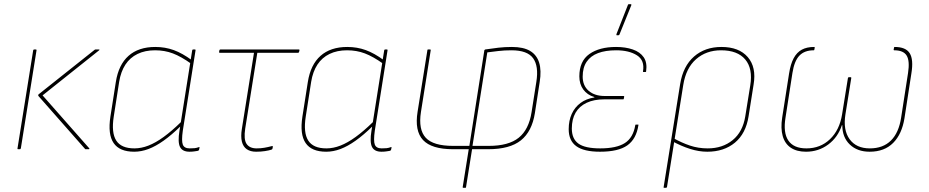

<svg xmlns="http://www.w3.org/2000/svg" viewBox="-20 -715 4450 920"><path d="M390 0Q388 0 387 -2L165 -254Q161 -259 165 -263L433 -476Q435 -478 438 -478H454Q456 -478 456.5 -477Q457 -476 455 -474L184 -258L408 -4Q409 -3 408 -1.5Q407 0 405 0ZM68 0Q66 0 64.5 -0.5Q63 -1 64 -5L139 -474Q140 -478 144 -478H151Q156 -478 155 -474L80 -5Q79 0 75 0Z M623 12Q553 12 524.5 -29.5Q496 -71 509 -156L535 -322Q548 -405 596 -447.5Q644 -490 724 -490Q771 -490 812.5 -475Q854 -460 900 -426L897 -409Q848 -444 808.5 -459Q769 -474 723 -474Q675 -474 639 -456.5Q603 -439 581 -405.5Q559 -372 551 -323L525 -156Q513 -79 537 -41.5Q561 -4 624 -4Q657 -4 691.5 -17.5Q726 -31 764.5 -59Q803 -87 847 -130L844 -109Q802 -68 764 -41Q726 -14 691.5 -1Q657 12 623 12ZM888 12Q854 12 842.5 -11Q831 -34 840 -89L844 -113L845 -120L892 -417L893 -424L901 -474Q902 -477 903.5 -477.5Q905 -478 906 -478H914Q918 -478 917 -474L856 -89Q849 -40 856 -22Q863 -4 889 -4Q903 -4 912.5 -5Q922 -6 933 -10Q937 -12 936 -7L934 2Q933 7 927 8Q920 9 910.5 10.5Q901 12 888 12Z M1207 12Q1180 12 1162.5 0Q1145 -12 1139 -36.5Q1133 -61 1139 -98L1197 -462H1033Q1029 -462 1030 -467L1031 -473Q1032 -478 1036 -478H1412Q1416 -478 1415 -474L1413 -466Q1412 -462 1408 -462H1213L1155 -99Q1147 -47 1161.5 -25.5Q1176 -4 1210 -4Q1229 -4 1246.5 -7Q1264 -10 1283 -15Q1288 -17 1287 -10L1286 -4Q1285 1 1281 2Q1269 6 1249.5 9Q1230 12 1207 12Z M1543 12Q1473 12 1444.5 -29.5Q1416 -71 1429 -156L1455 -322Q1468 -405 1516 -447.5Q1564 -490 1644 -490Q1691 -490 1732.5 -475Q1774 -460 1820 -426L1817 -409Q1768 -444 1728.5 -459Q1689 -474 1643 -474Q1595 -474 1559 -456.5Q1523 -439 1501 -405.5Q1479 -372 1471 -323L1445 -156Q1433 -79 1457 -41.5Q1481 -4 1544 -4Q1577 -4 1611.5 -17.5Q1646 -31 1684.5 -59Q1723 -87 1767 -130L1764 -109Q1722 -68 1684 -41Q1646 -14 1611.5 -1Q1577 12 1543 12ZM1808 12Q1774 12 1762.5 -11Q1751 -34 1760 -89L1764 -113L1765 -120L1812 -417L1813 -424L1821 -474Q1822 -477 1823.5 -477.5Q1825 -478 1826 -478H1834Q1838 -478 1837 -474L1776 -89Q1769 -40 1776 -22Q1783 -4 1809 -4Q1823 -4 1832.5 -5Q1842 -6 1853 -10Q1857 -12 1856 -7L1854 2Q1853 7 1847 8Q1840 9 1830.5 10.5Q1821 12 1808 12Z M2200 185Q2197 185 2197 182L2226 0H2151Q2048 0 2007 -44Q1966 -88 1981 -180L2028 -475Q2028 -478 2031 -478H2041Q2044 -478 2044 -475L1997 -178Q1984 -94 2020 -55Q2056 -16 2151 -16H2229L2301 -475Q2304 -478 2305 -478Q2338 -483 2368.5 -486.5Q2399 -490 2433 -490Q2488 -490 2520 -471Q2552 -452 2563.5 -414.5Q2575 -377 2566 -322L2543 -173Q2529 -85 2476 -42.5Q2423 0 2319 0H2242L2213 182Q2213 185 2210 185ZM2244 -16H2322Q2417 -16 2465.5 -55Q2514 -94 2527 -177L2550 -323Q2562 -398 2534.5 -436Q2507 -474 2431 -474Q2397 -474 2367.5 -470.5Q2338 -467 2315 -464Z M2855 12Q2778 12 2741.5 -14.5Q2705 -41 2705 -96Q2705 -137 2719.5 -169Q2734 -201 2761.5 -221.5Q2789 -242 2828 -248V-250Q2794 -260 2775 -286Q2756 -312 2756 -349Q2756 -422 2804 -456Q2852 -490 2932 -490Q2977 -490 3012 -478Q3047 -466 3064.5 -440.5Q3082 -415 3076 -373Q3076 -370 3073 -370H3063Q3060 -370 3061 -373Q3070 -426 3032 -450Q2994 -474 2932 -474Q2881 -474 2845.5 -460.5Q2810 -447 2791 -419Q2772 -391 2772 -348Q2772 -305 2800.5 -280Q2829 -255 2878 -255H2968Q2971 -255 2971 -252L2969 -242Q2969 -239 2966 -239H2876Q2826 -239 2791 -222.5Q2756 -206 2738 -175Q2720 -144 2720 -99Q2720 -50 2751.5 -27Q2783 -4 2856 -4Q2934 -4 2974 -29.5Q3014 -55 3024 -115Q3024 -118 3027 -118H3037Q3041 -118 3039 -115Q3029 -49 2986 -18.5Q2943 12 2855 12ZM2936 -546Q2934 -546 2933.5 -547.5Q2933 -549 2934 -552L2989 -692Q2990 -694 2991 -694.5Q2992 -695 2994 -695H3002Q3004 -695 3005 -693.5Q3006 -692 3005 -690L2948 -549Q2947 -546 2942 -546Z M3163 185Q3162 185 3160.5 184.5Q3159 184 3160 181L3239 -312Q3253 -398 3305.5 -444Q3358 -490 3437 -490Q3521 -490 3563 -441.5Q3605 -393 3591 -310L3567 -158Q3554 -75 3501.5 -31.5Q3449 12 3369 12Q3329 12 3286.5 -1.5Q3244 -15 3202 -38L3205 -54Q3246 -31 3286 -17.5Q3326 -4 3371 -4Q3442 -4 3490.5 -43.5Q3539 -83 3551 -157L3575 -306Q3588 -386 3551 -430Q3514 -474 3435 -474Q3364 -474 3315.5 -431.5Q3267 -389 3254 -308L3176 181Q3175 185 3171 185Z M3842 12Q3798 12 3769.5 -7Q3741 -26 3730.5 -63Q3720 -100 3728 -152L3761 -363Q3768 -408 3783 -436Q3798 -464 3822 -477Q3846 -490 3881 -490Q3884 -490 3884 -487L3882 -477Q3882 -474 3879 -474Q3835 -474 3810.5 -448.5Q3786 -423 3777 -365L3744 -152Q3732 -79 3757.5 -41.5Q3783 -4 3844 -4Q3911 -4 3957 -48Q4003 -92 4015 -167L4043 -341Q4044 -345 4047 -345H4056Q4060 -345 4059 -341L4031 -167Q4019 -92 4051 -48Q4083 -4 4148 -4Q4211 -4 4249 -41.5Q4287 -79 4298 -152L4331 -365Q4340 -423 4324.5 -448.5Q4309 -474 4265 -474Q4262 -474 4262 -477L4264 -487Q4264 -490 4267 -490Q4320 -490 4339 -460Q4358 -430 4347 -363L4314 -149Q4302 -73 4260 -30.5Q4218 12 4147 12Q4088 12 4052 -22.5Q4016 -57 4016 -115H4014Q3995 -57 3948.5 -22.5Q3902 12 3842 12Z"/></svg>

Font: Sofia Sans Hairline
Style: Italic
Weight: 1
Italic angle: -9°
Designer: Botio Nikoltchev, Ani Petrova
Foundry: lettersoup
Version: Version 4.102